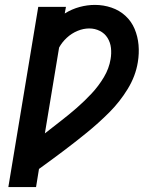

<svg xmlns="http://www.w3.org/2000/svg" viewBox="-20 -763 616 783"><path d="M14 0H127L139 -74Q189 -110 237.5 -146.5Q286 -183 334 -222Q382 -261 425.5 -304.5Q469 -348 501 -400.5Q533 -453 542 -509Q548 -545 545 -579.5Q542 -614 529 -645Q516 -676 491.5 -698.5Q467 -721 434.5 -732Q402 -743 367 -743Q336 -743 304.5 -734.5Q273 -726 244 -708L249 -735H136ZM163 -219 221 -569Q233 -591 252.5 -609Q272 -627 296 -637Q320 -647 344 -647Q367 -647 387 -637Q407 -627 418.5 -608.5Q430 -590 432.5 -567.5Q435 -545 431 -522Q425 -484 403.5 -448Q382 -412 353.5 -381.5Q325 -351 293.5 -323.5Q262 -296 229 -270.5Q196 -245 163 -219Z"/></svg>

Font: Iosevka Sparkle SmBdObl
Style: Regular
Weight: 600
Italic angle: -9°
Designer: Belleve Invis
Foundry: Belleve Invis
Version: Version 4.5.0; ttfautohint (v1.8.3)